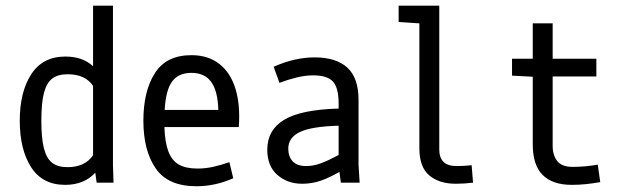

<svg xmlns="http://www.w3.org/2000/svg" viewBox="-20 -645 2228 678"><path d="M210 7.8Q129.9 7.8 89.8 -54.7Q49.8 -117.2 49.8 -218.8Q49.8 -320.3 90.3 -382.8Q130.9 -445.3 210.9 -445.3Q242.2 -445.3 266.6 -436.5Q291 -427.7 308.6 -411.1V-625H378.9V-62.5L380.9 0H321.3L316.4 -35.2Q297.9 -14.6 271 -3.4Q244.1 7.8 210 7.8ZM218.8 -54.7Q248 -54.7 271 -64.9Q293.9 -75.2 308.6 -96.7V-341.8Q281.2 -382.8 218.8 -382.8Q184.6 -382.8 164.6 -367.7Q144.5 -352.5 135.3 -317.4Q126 -282.2 126 -218.8Q126 -156.2 135.3 -120.6Q144.5 -85 164.6 -69.8Q184.6 -54.7 218.8 -54.7Z M673.8 12.7Q573.2 12.7 529.8 -50.3Q486.3 -113.3 486.3 -218.8Q486.3 -323.2 526.9 -386.7Q567.4 -450.2 656.2 -450.2Q714.8 -450.2 754.4 -419.4Q793.9 -388.7 811.5 -331.5Q829.1 -274.4 823.2 -196.3H560.5Q562.5 -141.6 574.7 -109.9Q586.9 -78.1 611.3 -64Q635.7 -49.8 677.7 -49.8Q705.1 -49.8 731.9 -55.7Q758.8 -61.5 790 -72.3L803.7 -15.6Q740.2 12.7 673.8 12.7ZM751 -256.8Q749 -324.2 725.6 -356Q702.1 -387.7 656.2 -387.7Q610.4 -387.7 587.9 -357.4Q565.4 -327.1 561.5 -256.8Z M1046.9 3.9Q995.1 3.9 959.5 -27.3Q923.8 -58.6 923.8 -116.2Q923.8 -185.5 982.9 -221.7Q1042 -257.8 1175.8 -261.7V-278.3Q1175.8 -335 1155.8 -356.9Q1135.7 -378.9 1085.9 -378.9Q1058.6 -378.9 1028.3 -371.6Q998 -364.3 966.8 -352.5L946.3 -409.2Q1020.5 -442.4 1090.8 -442.4Q1167 -442.4 1206.5 -406.2Q1246.1 -370.1 1246.1 -292V-62.5L1250 0H1183.6L1178.7 -38.1Q1145.5 -18.6 1113.8 -7.3Q1082 3.9 1046.9 3.9ZM1061.5 -58.6Q1086.9 -58.6 1114.3 -68.8Q1141.6 -79.1 1175.8 -97.7V-201.2Q1079.1 -198.2 1038.6 -178.7Q998 -159.2 998 -120.1Q998 -91.8 1013.7 -75.2Q1029.3 -58.6 1061.5 -58.6Z M1531.2 -625V-116.2Q1531.2 -88.9 1545.9 -73.7Q1560.5 -58.6 1592.8 -58.6Q1616.2 -58.6 1645.5 -61.5L1650.4 0Q1620.1 3.9 1589.8 3.9Q1531.2 3.9 1496.1 -25.4Q1460.9 -54.7 1460.9 -121.1V-562.5L1387.7 -567.4V-625Z M1931.6 -562.5V-437.5H2085.9V-375H1931.6V-129.9Q1931.6 -96.7 1947.8 -76.2Q1963.9 -55.7 2002.9 -55.7Q2044.9 -55.7 2090.8 -63.5L2099.6 -2Q2046.9 7.8 1999 7.8Q1931.6 7.8 1896.5 -26.9Q1861.3 -61.5 1861.3 -135.7V-374L1788.1 -377.9V-437.5H1861.3V-562.5Z"/></svg>

Font: Sudo Variable
Style: Regular
Weight: 400
Monospace: yes
Designer: Jens Kutilek
Foundry: Jens Kutilek
Version: Version 0.040